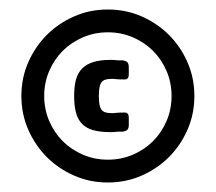

<svg xmlns="http://www.w3.org/2000/svg" viewBox="-20 -721 454 404"><path d="M25 -519Q25 -481 39.5 -448Q54 -415 78.5 -390.5Q103 -366 136 -351.5Q169 -337 207 -337Q245 -337 278 -351.5Q311 -366 335.5 -390.5Q360 -415 374.5 -448Q389 -481 389 -519Q389 -557 374.5 -590Q360 -623 335.5 -647.5Q311 -672 278 -686.5Q245 -701 207 -701Q169 -701 136 -686.5Q103 -672 78.5 -647.5Q54 -623 39.5 -590Q25 -557 25 -519ZM73 -519Q73 -547 83.5 -571.5Q94 -596 112 -614Q130 -632 154.5 -642.5Q179 -653 207 -653Q235 -653 259.5 -642.5Q284 -632 302 -614Q320 -596 330.5 -571.5Q341 -547 341 -519Q341 -491 330.5 -466.5Q320 -442 302 -424Q284 -406 259.5 -395.5Q235 -385 207 -385Q179 -385 154.5 -395.5Q130 -406 112 -424Q94 -442 83.5 -466.5Q73 -491 73 -519ZM251 -473Q251 -480 248 -482.5Q245 -485 238 -484Q235 -484 231.5 -484Q228 -484 224.5 -483.5Q221 -483 218.5 -483Q216 -483 214 -483Q207 -483 202 -484.5Q197 -486 194 -489.5Q191 -493 189.5 -500Q188 -507 188 -519Q188 -531 189.5 -538Q191 -545 194 -548.5Q197 -552 202 -553.5Q207 -555 214 -555Q216 -555 218.5 -555Q221 -555 224.5 -554.5Q228 -554 231.5 -554Q235 -554 238 -554Q245 -553 248 -555.5Q251 -558 251 -565V-579Q251 -587 248 -590Q245 -593 238 -594Q234 -594 230 -594Q226 -594 222.5 -594.5Q219 -595 216.5 -595Q214 -595 213 -595Q191 -595 176.5 -590.5Q162 -586 153 -577Q144 -568 140 -554Q136 -540 136 -519Q136 -498 140 -483.5Q144 -469 153 -460Q162 -451 176.5 -447Q191 -443 213 -443Q214 -443 216.5 -443Q219 -443 222.5 -443.5Q226 -444 230 -444Q234 -444 238 -444Q245 -445 248 -448Q251 -451 251 -458Z"/></svg>

Font: Bolota
Style: Bold
Weight: 240
Designer: Gabriel Pang
Version: Version 1.000